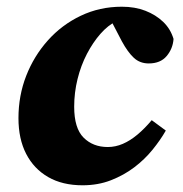

<svg xmlns="http://www.w3.org/2000/svg" viewBox="-20 -536 544 572"><path d="M226 16Q166 16 123.5 -8.5Q81 -33 58 -77.5Q35 -122 35 -184Q35 -251 58 -310Q81 -369 122.5 -415.5Q164 -462 220.5 -489Q277 -516 343 -516Q382 -516 413 -504Q444 -492 466 -471Q488 -450 497 -420Q495 -391 476.5 -369Q458 -347 423 -347Q397 -347 379 -363.5Q361 -380 343 -413L305 -486H359V-473H327Q302 -461 279.5 -435.5Q257 -410 239 -375.5Q221 -341 211 -300.5Q201 -260 201 -218Q201 -154 229 -126Q257 -98 301 -98Q324 -98 346 -107.5Q368 -117 389.5 -135Q411 -153 432 -178L474 -147Q458 -119 434.5 -90Q411 -61 380 -37.5Q349 -14 310.5 1Q272 16 226 16Z"/></svg>

Font: Source Serif 4 ExtraBold
Style: Italic
Weight: 800
Italic angle: -12°
Designer: Frank Grießhammer
Foundry: Adobe Systems Incorporated
Version: Version 4.004;hotconv 1.0.116;makeotfexe 2.5.65601